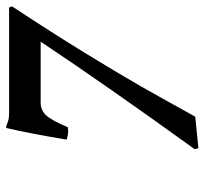

<svg xmlns="http://www.w3.org/2000/svg" viewBox="-40 -610 662 621"><g transform="rotate(-90 290.5 -299.0)"><path d="M269 -498Q245.1 -498 228.8 -480.5Q212.4 -462.9 189.9 -410.2Q169.9 -406.7 149.9 -414.1Q170.4 -536.6 187 -606.9Q188 -609.9 191.9 -609.9Q196.8 -608.4 203.1 -605.7Q209.5 -603 216.8 -601.6Q224.1 -600.1 238.8 -600.1H493.2H577.1L581.1 -590.8Q496.6 -462.9 427.5 -350.1Q358.4 -237.3 320.8 -171.1Q283.2 -105 224.1 2L122.1 12.2L119.1 0Q322.8 -282.2 466.8 -498Z"/></g></svg>

Font: Common Serif
Style: Bold Italic
Weight: 700
Italic angle: -12°
Designer: Philipp H. Poll, Khaled Hosny
Foundry: Stefan Peev, Context Ltd.
Version: Version 1.026